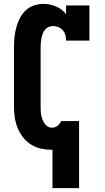

<svg xmlns="http://www.w3.org/2000/svg" viewBox="-20 -763 540 988"><path d="M250 205V8Q249 8 248.5 8Q248 8 248 8Q220 8 192 2Q164 -4 140 -19Q116 -34 98.5 -56.5Q81 -79 70.5 -105Q60 -131 56 -159Q52 -187 52 -215V-520Q52 -545 54.5 -570.5Q57 -596 63.5 -620.5Q70 -645 81.5 -668Q93 -691 111 -708.5Q129 -726 154 -734.5Q179 -743 204 -743Q237 -743 268.5 -729.5Q300 -716 320 -690V-735H440V-554H320Q320 -568 316.5 -582Q313 -596 303.5 -607Q294 -618 280.5 -623.5Q267 -629 253 -629Q241 -629 230 -624Q219 -619 211.5 -610Q204 -601 200 -590Q196 -579 193.5 -567Q191 -555 190 -543.5Q189 -532 189 -520V-215Q189 -204 189.5 -192.5Q190 -181 192.5 -169.5Q195 -158 199 -147Q203 -136 209.5 -127Q216 -118 226 -112Q236 -106 248 -106Q263 -106 275.5 -115.5Q288 -125 294 -139L295 -140H387V205Z"/></svg>

Font: Iosevka Slab Heavy
Style: Regular
Weight: 900
Monospace: yes
Designer: Belleve Invis
Foundry: Belleve Invis
Version: Version 11.1.0; ttfautohint (v1.8.3)